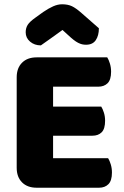

<svg xmlns="http://www.w3.org/2000/svg" viewBox="-20 -874 581 897"><path d="M58 -513Q58 -556 83 -581Q108 -606 151 -606H481Q488 -595 493.5 -577Q499 -559 499 -539Q499 -501 482.5 -485Q466 -469 439 -469H228V-376H453Q460 -365 465.5 -347.5Q471 -330 471 -310Q471 -272 455 -256Q439 -240 412 -240H228V-135H485Q492 -124 497.5 -106Q503 -88 503 -68Q503 -30 486.5 -13.5Q470 3 443 3H151Q108 3 83 -22Q58 -47 58 -90ZM272 -734Q241 -711 217 -694.5Q193 -678 171 -662Q141 -662 120.5 -679.5Q100 -697 100 -723Q100 -743 109.5 -758Q119 -773 146 -792L182 -818Q207 -835 228.5 -844.5Q250 -854 270 -854Q297 -854 316 -845Q335 -836 361 -813L442 -742Q442 -708 427.5 -686.5Q413 -665 382 -665Q372 -665 363.5 -667Q355 -669 345 -674Q335 -679 323 -688.5Q311 -698 295 -713Z"/></svg>

Font: Baloo Bhaina
Style: Regular
Weight: 400
Designer: Manish Minz, Shuchita Grover and Ek Type
Foundry: Ek Type
Version: Version 1.443;PS 1.000;hotconv 16.6.51;makeotf.lib2.5.65220;